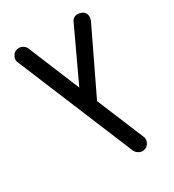

<svg xmlns="http://www.w3.org/2000/svg" viewBox="-186 -713 885 979"><g transform="rotate(-30 257.0 -223.5)"><path d="M363 162Q350 162 337.5 153.5Q325 145 320 132L37 -550Q34 -555 34 -563Q34 -576 41.5 -588.5Q49 -601 62 -606Q68 -609 79 -609Q93 -609 104.5 -601Q116 -593 121 -580L245 -280L387 -584Q397 -609 426 -609Q431 -609 436 -607.5Q441 -606 447 -604Q471 -594 471 -567Q471 -557 466 -544L289 -175L404 102Q407 108 407 117Q407 134 394.5 148Q382 162 363 162Z"/></g></svg>

Font: Huninn
Style: Regular
Weight: 400
Designer: justfont
Foundry: justfont
Version: Version 1.003